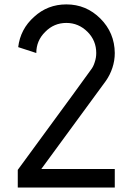

<svg xmlns="http://www.w3.org/2000/svg" viewBox="-20 -840 595 860"><path d="M454.1 -477.5Q357.4 -346.7 165 -83Q274.4 -83 494.1 -83Q494.1 -55.7 494.1 0Q377.9 0 146.5 0Q142.6 0 134.8 0Q110.4 0 59.6 0Q59.6 -19.5 59.6 -39.1Q59.6 -59.6 59.6 -79.1Q141.6 -190.4 222.7 -301.8Q304.7 -413.1 385.7 -525.4Q398.4 -541 404.3 -561.5Q411.1 -581.1 411.1 -602.5Q411.1 -658.2 372.1 -697.3Q332 -737.3 277.3 -737.3Q221.7 -737.3 182.6 -697.3Q142.6 -658.2 142.6 -602.5Q116.2 -611.3 61.5 -628.9Q71.3 -710 132.8 -764.6Q193.4 -820.3 277.3 -820.3Q366.2 -820.3 429.7 -756.8Q493.2 -693.4 494.1 -602.5Q494.1 -568.4 483.4 -536.1Q472.7 -503.9 454.1 -477.5Z"/></svg>

Font: CtripNumber regular
Style: Regular
Weight: 400
Version: Version 1.0